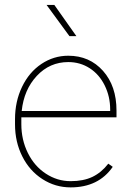

<svg xmlns="http://www.w3.org/2000/svg" viewBox="-20 -770 544 799"><path d="M273.9 9.8Q210 9.8 156.5 -24.7Q103 -59.1 72.8 -119.1Q42.5 -179.2 42.5 -252.4V-274.4Q42.5 -347.7 71.8 -408.7Q101.1 -469.7 152.3 -503.9Q203.6 -538.1 264.2 -538.1Q352.5 -538.1 408.7 -475.1Q464.8 -412.1 464.8 -309.6V-281.7H68.8V-252.9Q68.8 -188.5 95.9 -133.5Q123 -78.6 170.7 -47.4Q218.3 -16.1 273.9 -16.1Q327.1 -16.1 364.5 -33.9Q401.9 -51.8 430.7 -88.9L449.2 -75.7Q390.1 9.8 273.9 9.8ZM264.2 -511.7Q187 -511.7 133.3 -454.3Q79.6 -397 70.3 -308.1H438.5V-314.5Q438.5 -368.2 415.8 -414.3Q393.1 -460.4 353.3 -486.1Q313.5 -511.7 264.2 -511.7ZM297.9 -619.6H269L173.8 -749.5H206.1Z"/></svg>

Font: Roboto Thin
Style: Regular
Weight: 250
Designer: Google
Version: Version 2.134; 2016